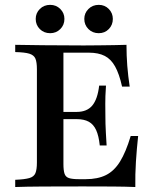

<svg xmlns="http://www.w3.org/2000/svg" viewBox="-20 -751 634 771"><path d="M41.1 0V-29Q79 -30.6 97.6 -35.9Q116.1 -41.1 122.2 -55.6Q128.2 -70.2 128.2 -98.4V-472.6Q128.2 -501.6 122.2 -515.7Q116.1 -529.8 97.6 -535.5Q79 -541.1 41.1 -541.9V-571Q83.9 -570.2 153.2 -569.4Q222.6 -568.5 316.1 -568.5Q348.4 -568.5 379.4 -569Q410.5 -569.4 437.9 -569.8Q465.3 -570.2 487.9 -571Q487.9 -528.2 491.1 -486.7Q494.4 -445.2 500.8 -403.2H470.2Q458.9 -454 442.3 -483.9Q425.8 -513.7 400.4 -526.6Q375 -539.5 337.1 -539.5H234.7V-92.7Q234.7 -66.9 239.1 -53.6Q243.5 -40.3 256.9 -35.9Q270.2 -31.5 296.8 -31.5H324.2Q372.6 -31.5 405.6 -48Q438.7 -64.5 462.1 -102.4Q485.5 -140.3 504.8 -204.8H534.7Q529 -151.6 525.8 -101.2Q522.6 -50.8 523.4 0Q484.7 -1.6 433.5 -2Q382.3 -2.4 312.9 -2.4Q221.8 -2.4 152.8 -2Q83.9 -1.6 41.1 0ZM208.9 -272.6V-301.6H354V-272.6ZM380.6 -166.9Q376.6 -205.6 366.1 -228.6Q355.6 -251.6 336.7 -262.1Q317.7 -272.6 287.9 -272.6V-301.6Q329 -301.6 350.4 -327Q371.8 -352.4 378.2 -407.3H405.6Q402.4 -359.7 402.8 -334.3Q403.2 -308.9 403.2 -287.1Q403.2 -270.2 403.6 -253.6Q404 -237.1 405.2 -216.5Q406.5 -196 408.1 -166.9ZM376.6 -617.7Q351.6 -617.7 335.1 -634.3Q318.5 -650.8 318.5 -675Q318.5 -698.4 335.1 -714.9Q351.6 -731.5 376.6 -731.5Q400.8 -731.5 416.9 -714.9Q433.1 -698.4 433.1 -675Q433.1 -650.8 416.9 -634.3Q400.8 -617.7 376.6 -617.7ZM181.5 -617.7Q156.5 -617.7 139.9 -634.3Q123.4 -650.8 123.4 -675Q123.4 -698.4 139.9 -714.9Q156.5 -731.5 181.5 -731.5Q205.6 -731.5 222.2 -714.9Q238.7 -698.4 238.7 -675Q238.7 -650.8 222.2 -634.3Q205.6 -617.7 181.5 -617.7Z"/></svg>

Font: Playfair SemiBold
Style: Regular
Weight: 600
Designer: Claus Eggers Sørensen
Foundry: Claus Eggers Sørensen
Version: Version 2.001;gftools[0.9.30]